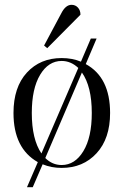

<svg xmlns="http://www.w3.org/2000/svg" viewBox="-20 -685 514 797"><path d="M176 -485 163 -496 234 -629Q252 -665 277 -665Q293 -665 303.5 -653.5Q314 -642 314 -624ZM92 92 137 -12Q36 -69 36 -216Q36 -323 91.5 -383.5Q147 -444 236 -444Q280 -444 316 -429L357 -525H381L336 -419Q437 -364 437 -216Q437 -110 381 -49Q325 12 236 12Q193 12 157 -3L116 92ZM112 -216Q112 -107 152 -48L305 -403Q274 -432 236 -432Q181 -432 146.5 -374.5Q112 -317 112 -216ZM236 0Q291 0 326 -57.5Q361 -115 361 -216Q361 -326 320 -384L168 -29Q197 0 236 0Z"/></svg>

Font: Arapey Regular-Display
Style: Regular
Weight: 400
Designer: Eduardo Rodriguez Tunni
Foundry: Eduardo Rodriguez Tunni
Version: Version 4.000